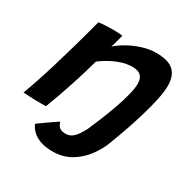

<svg xmlns="http://www.w3.org/2000/svg" viewBox="-164 -675 994 1016"><g transform="rotate(30 332.5 -167.0)"><path d="M290 196.5Q244.5 196.5 213.5 185.2Q182.5 174 163.8 155.5Q145 137 136.5 116Q140 113 153.8 103.2Q167.5 93.5 185.2 81Q203 68.5 220 56.8Q237 45 247 39Q251 58 263.2 69.5Q275.5 81 303 81Q324 81 339.8 69.5Q355.5 58 369 38.2Q382.5 18.5 396 -8L535 -5.5Q515.5 49 481 95Q446.5 141 398.5 168.8Q350.5 196.5 290 196.5ZM140 6.5Q126 7 107 6.8Q88 6.5 68.5 6.5Q52 5.5 31 4.5Q10 3.5 1 3Q17 -39 34.2 -90.8Q51.5 -142.5 70.8 -206Q90 -269.5 112 -346.8Q134 -424 158.5 -517Q176 -519.5 199.5 -520.8Q223 -522 246 -522Q262.5 -522 277.5 -521.2Q292.5 -520.5 303.5 -518.5Q302.5 -514 298.8 -499.2Q295 -484.5 290.5 -467.5Q286 -450.5 282 -439.5Q301.5 -458.5 338 -479.8Q374.5 -501 418.8 -515.5Q463 -530 505 -530Q581 -530 613 -499.5Q645 -469 645 -409Q645 -374 634.5 -324.2Q624 -274.5 607.2 -217.8Q590.5 -161 570.8 -104.2Q551 -47.5 532 1.5Q522.5 2.5 503.5 3.2Q484.5 4 463 4Q440.5 4 420.8 3.2Q401 2.5 391 1.5Q406.5 -33 425.5 -79.8Q444.5 -126.5 462 -175.5Q479.5 -224.5 490.5 -267.8Q501.5 -311 501.5 -339Q501.5 -369.5 486 -386.2Q470.5 -403 433 -403Q398.5 -403 364.2 -391.2Q330 -379.5 300.8 -362.8Q271.5 -346 251 -330.5Q228.5 -249.5 207 -183.5Q185.5 -117.5 168.2 -69.2Q151 -21 140 6.5Z"/></g></svg>

Font: Grandstander Thin SemiBold
Style: Italic
Weight: 600
Italic angle: -15°
Version: Version 1.200